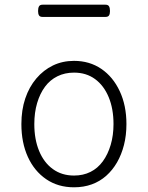

<svg xmlns="http://www.w3.org/2000/svg" viewBox="-20 -778 629 817"><path d="M295 19Q227 19 176.5 -15.5Q126 -50 98.5 -110.5Q71 -171 71 -250Q71 -310 87.5 -359Q104 -408 134.5 -444Q165 -480 205.5 -499.5Q246 -519 295 -519Q361 -519 411 -485Q461 -451 489.5 -390Q518 -329 518 -250Q518 -202 507.5 -161Q497 -120 478 -87Q459 -54 432 -30Q405 -6 370.5 6.5Q336 19 295 19ZM295 -31Q334 -31 365 -46.5Q396 -62 417.5 -91.5Q439 -121 451 -161.5Q463 -202 463 -250Q463 -315 442.5 -364.5Q422 -414 384.5 -441.5Q347 -469 295 -469Q256 -469 224.5 -453.5Q193 -438 171.5 -409Q150 -380 138 -339.5Q126 -299 126 -250Q126 -185 146.5 -135.5Q167 -86 205 -58.5Q243 -31 295 -31ZM161 -706Q150 -706 146 -712.5Q142 -719 142 -731Q142 -744 146 -751Q150 -758 161 -758H429Q440 -758 444 -751Q448 -744 448 -731Q448 -719 444 -712.5Q440 -706 429 -706Z"/></svg>

Font: Playwrite CL ExtraLight
Style: Regular
Weight: 200
Designer: Veronika Burian, José Scaglione
Foundry: TypeTogether
Version: Version 1.002